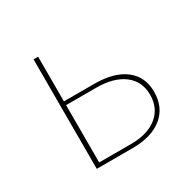

<svg xmlns="http://www.w3.org/2000/svg" viewBox="-101 -512 623 618"><g transform="rotate(-30 210.5 -203.5)"><path d="M223 -241Q296 -241 336.5 -210Q377 -179 377 -123Q377 -65 337 -32.5Q297 0 226 0H93V-407H110V-241ZM228 -14Q290 -14 325.5 -42.5Q361 -71 361 -121Q361 -171 324 -199Q287 -227 222 -227H110V-14Z"/></g></svg>

Font: EauTestText Thin
Style: Italic
Weight: 250
Italic angle: -12°
Designer: Christian Thalmann (Catharsis Fonts)
Version: Version 0.001;PS 000.001;hotconv 1.0.88;makeotf.lib2.5.64775